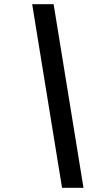

<svg xmlns="http://www.w3.org/2000/svg" viewBox="-20 -819 513 913"><path d="M235 -799 377 74H275L133 -799Z"/></svg>

Font: Application Medium
Style: Italic
Weight: 500
Italic angle: -12°
Designer: Wei Huang
Foundry: Wei Huang
Version: Version 0.012